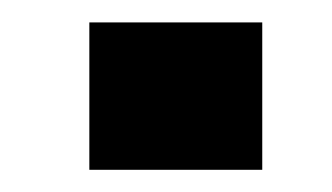

<svg xmlns="http://www.w3.org/2000/svg" viewBox="-20 -153 299 173"><path d="M60.5 0V-132.8H216.3V0Z"/></svg>

Font: Roboto Slab ExtraBold
Style: Regular
Weight: 800
Designer: Google
Version: Version 2.001; ttfautohint (v1.8.3)